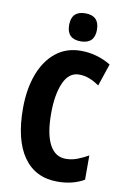

<svg xmlns="http://www.w3.org/2000/svg" viewBox="-101 -991 696 1060"><g transform="rotate(10 247.0 -461.0)"><path d="M314 -593Q257 -593 228 -527Q199 -461 199 -355Q199 -240 230.5 -181Q262 -122 321 -122Q355 -122 386 -134Q417 -146 447 -163V-27Q384 10 298 10Q174 10 107.5 -84.5Q41 -179 41 -356Q41 -464 72 -547Q103 -630 161.5 -677Q220 -724 302 -724Q391 -724 470 -677L428 -552Q401 -571 373 -582Q345 -593 314 -593ZM290 -932Q368 -932 368 -853Q368 -775 290 -775Q212 -775 212 -853Q212 -932 290 -932Z"/></g></svg>

Font: Noto Sans Lao Looped ExtraCondensed ExtraBold
Style: Regular
Weight: 800
Width: 2
Designer: Mark Frömberg, Ben Mitchell
Foundry: The Fontpad Ltd
Version: Version 1.002; ttfautohint (v1.8.4.7-5d5b)